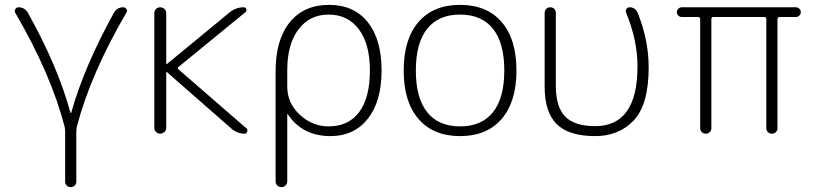

<svg xmlns="http://www.w3.org/2000/svg" viewBox="-20 -550 3373 790"><path d="M246 -28Q190 -245 43 -497Q39 -504 43 -512Q47 -520 56 -520Q82 -520 95 -497Q218 -277 270 -86Q270 -85 272 -85Q273 -85 273 -86Q325 -273 449 -498Q462 -520 487 -520Q496 -520 500.5 -512.5Q505 -505 500 -498Q352 -244 296 -28Q294 -16 294 -11V197Q294 207 287.5 213.5Q281 220 271 220Q261 220 254.5 213.5Q248 207 248 197V-11Q248 -18 246 -28Z M615 -24V-496Q615 -506 622 -513Q629 -520 639 -520Q649 -520 656.5 -513Q664 -506 664 -496V-287Q664 -286 665 -286H666L926 -500Q951 -520 983 -520Q991 -520 993.5 -512.5Q996 -505 990 -500L715 -275Q709 -270 715 -264L995 -21Q1000 -16 997 -8Q994 0 987 0Q956 0 932 -21L666 -254H665Q664 -254 664 -253V-24Q664 -14 656.5 -7Q649 0 639 0Q629 0 622 -7Q615 -14 615 -24Z M1162 -262V-193Q1162 -126 1213.5 -78Q1265 -30 1332 -30Q1414 -30 1458 -89Q1502 -148 1502 -260Q1502 -369 1456.5 -429.5Q1411 -490 1332 -490Q1254 -490 1208 -429Q1162 -368 1162 -262ZM1114 196V-257Q1114 -386 1172 -458Q1230 -530 1334 -530Q1436 -530 1493 -459Q1550 -388 1550 -260Q1550 -133 1493.5 -61.5Q1437 10 1340 10Q1224 10 1165 -79Q1165 -81 1163 -81Q1162 -81 1162 -80V196Q1162 206 1155 213Q1148 220 1138 220Q1128 220 1121 213Q1114 206 1114 196Z M2008.5 -431.5Q1962 -490 1873 -490Q1784 -490 1737.5 -431.5Q1691 -373 1691 -260Q1691 -147 1737.5 -88.5Q1784 -30 1873 -30Q1962 -30 2008.5 -88.5Q2055 -147 2055 -260Q2055 -373 2008.5 -431.5ZM2044 -60.5Q1983 10 1873 10Q1763 10 1702 -60.5Q1641 -131 1641 -260Q1641 -389 1702 -459.5Q1763 -530 1873 -530Q1983 -530 2044 -459.5Q2105 -389 2105 -260Q2105 -131 2044 -60.5Z M2429 10Q2321 10 2271 -39Q2221 -88 2221 -193V-497Q2221 -507 2227.5 -513.5Q2234 -520 2244 -520Q2254 -520 2260.5 -513.5Q2267 -507 2267 -497V-197Q2267 -110 2305.5 -70.5Q2344 -31 2429 -31Q2603 -31 2603 -277Q2603 -385 2556 -498Q2553 -506 2557.5 -513Q2562 -520 2570 -520Q2594 -520 2604 -497Q2649 -384 2649 -273Q2649 -120 2588 -55Q2527 10 2429 10Z M2785 -480Q2777 -480 2771 -486Q2765 -492 2765 -500Q2765 -508 2771 -514Q2777 -520 2785 -520H3255Q3263 -520 3269 -514Q3275 -508 3275 -500Q3275 -492 3269 -486Q3263 -480 3255 -480H3188Q3179 -480 3179 -471V-23Q3179 -13 3172.5 -6.5Q3166 0 3156 0Q3146 0 3139.5 -6.5Q3133 -13 3133 -23V-471Q3133 -480 3125 -480H2915Q2907 -480 2907 -471V-23Q2907 -13 2900.5 -6.5Q2894 0 2884 0Q2874 0 2867.5 -6.5Q2861 -13 2861 -23V-471Q2861 -480 2852 -480Z"/></svg>

Font: Rounded Mplus 1c Light
Style: Regular
Weight: 300
Version: Version 1.059.20150529